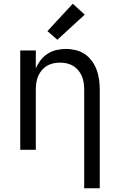

<svg xmlns="http://www.w3.org/2000/svg" viewBox="-20 -799 640 1024"><path d="M429 205V-320Q429 -338 426.5 -356.5Q424 -375 417 -392Q410 -409 398 -423.5Q386 -438 370.5 -447.5Q355 -457 336.5 -461Q318 -465 300 -465Q282 -465 263.5 -461Q245 -457 229.5 -447.5Q214 -438 202 -423.5Q190 -409 183 -392Q176 -375 173.5 -356.5Q171 -338 171 -320V0H88V-530H171V-434Q181 -458 197 -478.5Q213 -499 234 -512.5Q255 -526 280.5 -532Q306 -538 332 -538Q358 -538 384.5 -531.5Q411 -525 433 -510Q455 -495 471 -472.5Q487 -450 496 -425Q505 -400 508.5 -373.5Q512 -347 512 -320V205ZM286 -587 233 -633 368 -779 432 -721Z"/></svg>

Font: Iosevka Curly Extended
Style: Regular
Weight: 400
Width: 7
Monospace: yes
Designer: Belleve Invis
Foundry: Belleve Invis
Version: Version 11.1.0; ttfautohint (v1.8.3)